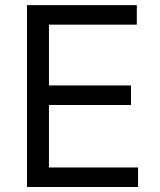

<svg xmlns="http://www.w3.org/2000/svg" viewBox="-20 -748 638 768"><path d="M87.9 0V-727.5H527.3V-649.4H175.8V-406.2H503.9V-328.1H175.8V-78.1H532.2V0Z"/></svg>

Font: GitLab Sans
Style: Regular
Weight: 400
Designer: Rasmus Andersson
Foundry: Modifications by GitLab B.V., manufactured by rsms
Version: Version 4.000;git-c8fb6b7